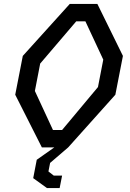

<svg xmlns="http://www.w3.org/2000/svg" viewBox="-20 -750 660 977"><path d="M193 0H256.5L167 63L149 156.5L219 207H283.5L296 143.5H253.5L226.5 122.5L235 79L327 0L567 -268L605.5 -465.5L475.5 -730H335L96 -465.5L57.5 -268ZM157.5 -287 184.5 -426.5 368 -641.5H414.5L505.5 -446.5L478.5 -307L296 -88.5H249.5Z"/></svg>

Font: Monaspace Krypton
Style: Italic
Weight: 400
Italic angle: -11°
Designer: Riley Cran & the Lettermatic Team
Foundry: Lettermatic
Version: Version 1.101 (Monaspace Krypton)